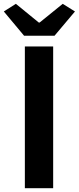

<svg xmlns="http://www.w3.org/2000/svg" viewBox="-39 -984 412 1004"><path d="M91 0V-741H239V0ZM87 -797 -19 -924 44 -964 164 -866H168L289 -964L353 -924L246 -797Z"/></svg>

Font: Noto Sans SC
Style: Bold
Weight: 700
Designer: Ryoko NISHIZUKA  (kana, bopomofo & ideographs); Paul D. Hunt (Latin, Greek & Cyrillic); Sandoll Communications , Soo-you
Foundry: Adobe
Version: Version 2.004-H2;hotconv 1.0.118;makeotfexe 2.5.65603